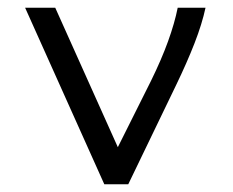

<svg xmlns="http://www.w3.org/2000/svg" viewBox="-20 -477 603 497"><path d="M250 0 45 -457H123L285 -96L371 -268Q398 -323 415 -370Q432 -417 440 -457H512Q503 -415 483.5 -365Q464 -315 436 -257L312 0Z"/></svg>

Font: Inconsolata SemiExpanded
Style: Regular
Weight: 400
Width: 6
Monospace: yes
Designer: Raph Levien, Cyreal, Brenton Simpson
Foundry: Raph Levien, Cyreal, Google
Version: Version 3.100; ttfautohint (v1.8.4.7-5d5b)